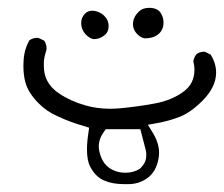

<svg xmlns="http://www.w3.org/2000/svg" viewBox="-20 -199 566 485"><path d="M393.1 -142.1Q393.1 -154.8 386.2 -166Q377.9 -179.2 356.4 -179.2Q349.1 -179.2 342.5 -177Q335.9 -174.8 329.6 -168.5Q315.9 -154.8 315.9 -137.7Q315.9 -123.5 326.7 -112.8Q335.9 -103.5 345.7 -102.1Q366.7 -102.1 378.9 -111.8L382.8 -115.2Q393.1 -125.5 393.1 -142.1ZM243.2 -159.2Q234.4 -168 219.7 -171.4Q215.8 -171.9 212.6 -171.9Q209.5 -171.9 207 -171.4Q204.6 -170.9 202.6 -169.9Q198.7 -168.5 194.8 -164.6Q185.1 -154.8 185.1 -141.1Q185.1 -123.5 197.8 -110.8Q207 -101.6 216.8 -100.1Q231.4 -100.1 243.2 -109.4Q254.4 -117.7 254.4 -133.1Q254.4 -148.4 243.2 -159.2ZM297.4 237.3Q282.2 237.3 271 232.9Q257.8 228 249 219.2Q235.8 206.1 231 183.6Q229.5 177.2 229.5 170.9Q229.5 151.4 243.2 132.8L247.1 127.4H334.5Q341.8 156.7 347.7 178.2Q349.6 185.5 349.6 191.2Q349.6 196.8 349.1 200.2Q346.7 213.9 336.4 224.1L333 227.5Q317.4 237.3 297.4 237.3ZM304.2 266.1Q331.1 266.1 352.1 251Q374.5 234.9 380.4 201.7Q381.8 194.8 381.8 186.5Q381.8 161.1 363.8 132.8L353.5 116.2L372.6 112.8Q404.8 107.4 433.6 96.2Q461.4 85.4 491.2 55.7Q525.9 21 525.9 -15.6Q525.9 -39.1 512.2 -61L498.5 -67.9Q497.1 -68.4 496.1 -68.4Q483.9 -68.4 476.1 -62Q470.2 -54.2 468.3 -44.4Q471.2 -33.2 471.2 -23.4Q471.2 11.2 445.8 30.8Q415.5 54.2 370.4 62.5Q325.2 70.8 281.2 74.7Q269.5 75.7 257.8 75.7Q225.6 75.7 196.3 67.4Q157.2 56.2 129.4 37.1Q98.6 16.6 92.3 -15.1Q90.8 -24.9 90.8 -32.2Q90.8 -39.6 90.8 -43.9Q92.3 -58.1 97.2 -72.3Q97.7 -73.7 97.7 -77.1Q97.7 -80.6 96.4 -85.7Q95.2 -90.8 91.8 -96.2L77.6 -103Q76.2 -103.5 75.2 -103.5Q63 -103.5 54.2 -97.2Q41 -73.7 39.6 -45.9Q39.1 -39.6 39.1 -32.7Q39.1 -10.3 43.9 8.3Q51.3 35.6 77.6 62Q97.2 82 124.5 94.2Q157.7 109.9 194.3 120.1L205.1 123.5L203.6 134.8Q199.7 159.2 199.7 178.2Q199.7 207 208 222.2Q221.2 247.6 242.7 256.8Q263.7 266.1 292.5 266.1Q294.9 266.1 297.9 266.1Q301.3 266.1 304.2 266.1Z"/></svg>

Font: NaikaiFont
Style: ExtraLight
Weight: 200
Version: Version 1.89